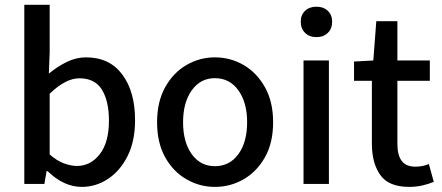

<svg xmlns="http://www.w3.org/2000/svg" viewBox="-20 -750 1803 783"><path d="M313.5 12.2Q240.2 12.2 173.8 -52.2H169.9L161.1 0H79.1V-730.5H182.6V-537.1L179.2 -449.7Q212.9 -478 251.7 -497.1Q290.5 -516.1 330.6 -516.1Q426.8 -516.1 478.8 -446Q530.8 -376 530.8 -259.8Q530.8 -173.8 500 -113Q469.2 -52.2 419.9 -20Q370.6 12.2 313.5 12.2ZM293.5 -73.2Q349.6 -73.2 387 -121.3Q424.3 -169.4 424.3 -258.3Q424.3 -337.4 395.8 -384Q367.2 -430.7 303.7 -430.7Q247.6 -430.7 182.6 -367.7V-120.1Q211.9 -94.2 241 -83.7Q270 -73.2 293.5 -73.2Z M856.4 12.2Q794.4 12.2 740.5 -18.8Q686.5 -49.8 653.6 -108.6Q620.6 -167.5 620.6 -251.5Q620.6 -335 653.6 -394.3Q686.5 -453.6 740.5 -484.9Q794.4 -516.1 856.4 -516.1Q919.4 -516.1 973.4 -484.9Q1027.3 -453.6 1060.5 -394.3Q1093.8 -335 1093.8 -251.5Q1093.8 -167.5 1060.5 -108.6Q1027.3 -49.8 973.4 -18.8Q919.4 12.2 856.4 12.2ZM856.4 -72.3Q916.5 -72.3 952.1 -121.3Q987.8 -170.4 987.8 -251.5Q987.8 -332 952.1 -381.6Q916.5 -431.2 856.4 -431.2Q797.4 -431.2 762 -381.6Q726.6 -332 726.6 -251.5Q726.6 -170.4 762 -121.3Q797.4 -72.3 856.4 -72.3Z M1217.8 0V-503.4H1321.3V0ZM1270.5 -598.6Q1241.7 -598.6 1224.1 -616Q1206.5 -633.3 1206.5 -661.6Q1206.5 -689 1224.1 -705.8Q1241.7 -722.7 1270.5 -722.7Q1299.3 -722.7 1316.9 -705.8Q1334.5 -689 1334.5 -661.6Q1334.5 -633.3 1316.9 -616Q1299.3 -598.6 1270.5 -598.6Z M1648.9 12.2Q1564.9 12.2 1530.8 -36.4Q1496.6 -85 1496.6 -163.6V-420.4H1423.8V-499L1502.4 -503.4L1514.6 -663.6H1600.6V-503.4H1732.9V-420.4H1600.6V-163.1Q1600.6 -117.2 1618.2 -93.8Q1635.7 -70.3 1674.8 -70.3Q1687.5 -70.3 1701.4 -72.8Q1715.3 -75.2 1729 -81.1L1749 -8.3Q1729 0 1703.4 6.1Q1677.7 12.2 1648.9 12.2Z"/></svg>

Font: Akatab SemiBold
Style: Regular
Weight: 600
Designer: SIL Global
Foundry: SIL Global
Version: Version 4.100